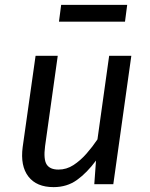

<svg xmlns="http://www.w3.org/2000/svg" viewBox="-20 -756 616 788"><path d="M200 12Q130 12 96.5 -31.5Q63 -75 73 -152L126 -527H217L165 -156Q158 -102 171.5 -81Q185 -60 220 -60Q253 -60 281.5 -78.5Q310 -97 335 -125.5Q360 -154 380 -184L428 -527H519L445 0H367L374 -97Q337 -47 296 -17.5Q255 12 200 12ZM502 -736 493 -667H222L231 -736Z"/></svg>

Font: Fira Sans Variable
Style: Italic
Weight: 397
Italic angle: -8°
Designer: Carrois Corporate & Edenspiekermann AG
Foundry: Carrois Corporate GbR & Edenspiekermann AG
Version: Version 4.202